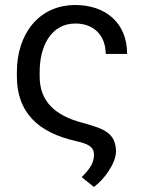

<svg xmlns="http://www.w3.org/2000/svg" viewBox="-20 -558 571 761"><path d="M278.8 -538.1C130.9 -538.1 46.9 -419.4 46.9 -273.4V-254.9C46.9 -112.3 131.3 -32.7 280.3 1C332.5 12.7 352.5 24.9 352.5 55.7C352.5 90.3 332.5 115.2 303.7 144L352.1 183.1C389.2 156.7 438.5 92.8 439.9 43C438.5 -33.7 389.6 -47.9 307.1 -71.3C196.3 -100.1 137.2 -157.7 137.2 -254.9V-273.4C137.2 -370.1 179.2 -464.8 278.8 -464.8C354 -464.8 398.9 -415.5 398.9 -344.2H483.9C483.9 -468.8 396.5 -538.1 278.8 -538.1Z"/></svg>

Font: Bert Sans
Style: Regular
Weight: 400
Designer: Christian Robertson (Google), Cristiano Sobral
Foundry: Google, Cristiano Sobral
Version: Version 3.101